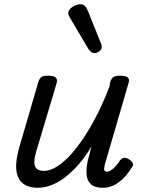

<svg xmlns="http://www.w3.org/2000/svg" viewBox="-20 -873 685 908"><path d="M158 15Q113 15 87 -6.5Q61 -28 57 -71.5Q53 -115 72 -179L161 -484Q167 -503 176.5 -509Q186 -515 205 -515Q235 -515 244 -506Q253 -497 247 -477L152 -159Q144 -134 142.5 -112Q141 -90 151 -77.5Q161 -65 188 -65Q223 -65 263 -94.5Q303 -124 344 -177Q385 -230 424.5 -302.5Q464 -375 497 -462L501 -484Q507 -503 517 -509Q527 -515 546 -515Q576 -515 585 -506Q594 -497 587 -477L478 -103Q473 -85 472.5 -76Q472 -67 476 -64Q480 -61 486 -61Q495 -61 505 -67.5Q515 -74 525.5 -85.5Q536 -97 548 -115Q557 -126 567.5 -126.5Q578 -127 591 -119Q604 -110 608 -101.5Q612 -93 605 -84Q595 -66 576 -43Q557 -20 529 -2.5Q501 15 466 15Q429 15 411.5 -0.5Q394 -16 390.5 -39.5Q387 -63 391 -90.5Q395 -118 403 -142L412 -180Q384 -132 352.5 -96Q321 -60 288.5 -35Q256 -10 223 2.5Q190 15 158 15ZM426 -622Q419 -622 412 -626.5Q405 -631 397 -643L311 -789Q308 -795 305.5 -800Q303 -805 303 -811Q303 -822 312 -831.5Q321 -841 334.5 -847Q348 -853 361 -853Q383 -853 395 -823L457 -669Q459 -665 460 -660.5Q461 -656 461 -652Q461 -638 449.5 -630Q438 -622 426 -622Z"/></svg>

Font: Playwrite AU NSW
Style: Regular
Weight: 400
Designer: Veronika Burian, José Scaglione
Foundry: TypeTogether
Version: Version 1.002